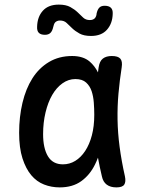

<svg xmlns="http://www.w3.org/2000/svg" viewBox="-20 -803 640 833"><path d="M239 10Q203 10 171 -2.5Q139 -15 115.5 -43Q92 -71 77.5 -116Q63 -161 63 -227Q63 -296 77.5 -357Q92 -418 120.5 -463Q149 -508 192.5 -534Q236 -560 293 -560Q341 -560 369 -536Q391 -517 405 -489Q406 -500 408 -511Q412 -538 426.5 -549Q441 -560 465 -560Q492 -560 502 -548.5Q512 -537 508 -511Q499 -453 494 -397Q489 -341 490 -283.5Q491 -226 499 -165.5Q507 -105 522 -38Q527 -14 519 -2Q511 10 485 10Q459 10 443 -2Q427 -14 422 -38Q412 -80 405 -119Q399 -103 392 -89Q370 -44 332.5 -17Q295 10 239 10ZM253 -90Q282 -90 306.5 -105Q331 -120 349.5 -148Q368 -176 378.5 -215.5Q389 -255 389 -305Q389 -330 387 -357.5Q385 -385 377.5 -407.5Q370 -430 353.5 -445Q337 -460 307 -460Q277 -460 251 -441.5Q225 -423 206.5 -391Q188 -359 177.5 -315Q167 -271 167 -221Q167 -160 188 -125Q209 -90 253 -90ZM211 -686Q207 -668 198.5 -660Q190 -652 175 -652Q157 -652 148.5 -660.5Q140 -669 141 -687Q142 -730 166 -756.5Q190 -783 235 -783Q266 -783 285 -772.5Q304 -762 317 -749.5Q330 -737 341 -726.5Q352 -716 370 -716Q378 -716 383.5 -718.5Q389 -721 392 -724.5Q395 -728 397 -733.5Q399 -739 399 -744Q403 -762 411 -770Q419 -778 434 -778Q452 -778 461 -769.5Q470 -761 469 -743Q468 -701 444 -674Q420 -647 375 -647Q344 -647 325 -657.5Q306 -668 293 -680.5Q280 -693 269 -703.5Q258 -714 240 -714Q233 -714 227.5 -711.5Q222 -709 219 -705.5Q216 -702 214 -696.5Q212 -691 211 -686Z"/></svg>

Font: Maple Mono Medium
Style: Regular
Weight: 500
Monospace: yes
Designer: subframe7536
Version: Version 7.000